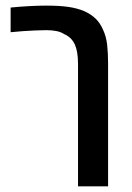

<svg xmlns="http://www.w3.org/2000/svg" viewBox="-20 -660 466 680"><path d="M256.3 0V-434.6Q256.3 -477.5 244.9 -502.7Q233.4 -527.8 207.5 -539.1Q195.8 -546.9 179.7 -550Q163.6 -553.2 144 -553.2Q128.4 -553.2 105.7 -552.2Q83 -551.3 59.6 -549.6Q36.1 -547.9 17.6 -545.9V-633.3Q53.2 -636.7 84.7 -638.4Q116.2 -640.1 142.1 -640.1Q191.4 -640.1 222.7 -635.5Q253.9 -630.9 279.3 -620.1Q302.7 -609.4 318.6 -594Q334.5 -578.6 344.7 -555.2Q356 -531.7 359.4 -502Q362.8 -472.2 362.8 -434.6V0Z"/></svg>

Font: Open Sans
Style: Regular
Weight: 600
Width: 3
Foundry: Ascender Corporation
Version: Version 1.000